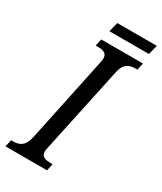

<svg xmlns="http://www.w3.org/2000/svg" viewBox="-224 -902 824 976"><g transform="rotate(30 188.5 -413.5)"><path d="M148 -771H380L394 -827H162ZM-17 0H227L236 -41H226C193 -41 169 -47 169 -79C169 -87 173 -103 176 -117L279 -600C291 -664 323 -673 359 -673H369L378 -714H133L124 -673H135C168 -673 191 -667 191 -635C191 -628 189 -617 186 -603L83 -114C70 -50 37 -41 2 -41H-8Z"/></g></svg>

Font: Noto Serif ExtraCondensed
Style: Italic
Weight: 400
Width: 2
Italic angle: -12°
Designer: Monotype Design Team
Foundry: Monotype Imaging Inc.
Version: Version 2.014